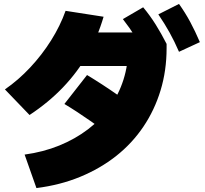

<svg xmlns="http://www.w3.org/2000/svg" viewBox="-20 -875 1040 975"><path d="M105 -90Q200 -103 281 -136Q362 -169 427 -218.5Q492 -268 537.5 -331.5Q583 -395 607 -470.5Q631 -546 631 -630L711 -540H325V-710H786L826 -652V-630Q826 -517 795.5 -416.5Q765 -316 708 -231.5Q651 -147 570 -83Q489 -19 387 23Q285 65 165 80ZM5 -421Q73 -468 133 -532Q193 -596 239.5 -670Q286 -744 313 -820L506 -790Q476 -687 424.5 -597.5Q373 -508 300 -431.5Q227 -355 130 -291ZM608 -136Q519 -205 444 -257.5Q369 -310 307 -347L422 -494Q500 -447 576.5 -393.5Q653 -340 722 -284ZM721 -594Q694 -646 666.5 -689.5Q639 -733 604 -778L707 -838Q742 -796 770.5 -750.5Q799 -705 826 -652ZM889 -612Q866 -665 841 -710Q816 -755 784 -802L889 -855Q921 -810 946 -763.5Q971 -717 995 -661Z"/></svg>

Font: M PLUS 1 Thin Black
Style: Regular
Weight: 900
Version: Version 1.001